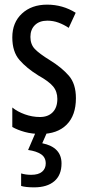

<svg xmlns="http://www.w3.org/2000/svg" viewBox="-20 -567 379 827"><path d="M307 -144Q307 -70 267 -30Q227 10 155 10Q118 10 87 1.5Q56 -7 33 -20V-104Q55 -86 87 -74.5Q119 -63 152 -63Q187 -63 207 -83.5Q227 -104 227 -141Q227 -173 208.5 -195Q190 -217 145 -242Q95 -273 64 -308.5Q33 -344 33 -406Q33 -470 74.5 -508.5Q116 -547 183 -547Q250 -547 306 -512L276 -447Q255 -461 232 -469.5Q209 -478 184 -478Q150 -478 130.5 -459Q111 -440 111 -408Q111 -376 130 -356Q149 -336 196 -307Q246 -276 276.5 -241Q307 -206 307 -144ZM245 137Q245 187 214 213.5Q183 240 127 240Q91 240 71 234V180Q91 186 114 186Q146 186 161.5 172.5Q177 159 177 137Q177 111 157 97.5Q137 84 101 79L135 0H184L162 50Q245 67 245 137Z"/></svg>

Font: Noto Sans Khmer UI ExtraCondensed
Style: Regular
Weight: 400
Width: 2
Designer: Danh Hong and the Monotype Design Team
Foundry: Monotype Imaging Inc.
Version: Version 2.002; ttfautohint (v1.8.4.7-5d5b)